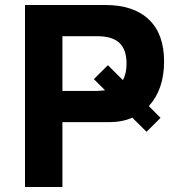

<svg xmlns="http://www.w3.org/2000/svg" viewBox="-20 -749 717 769"><path d="M486.8 -494.1Q486.8 -550.8 458 -577.4Q429.2 -604 370.1 -604H230V-384.8H370.1Q370.6 -384.8 400.9 -387.2L356 -432.1L412.1 -487.8L472.2 -428.2Q486.8 -454.1 486.8 -494.1ZM401.9 -729Q514.6 -729 575.9 -671.1Q637.2 -613.3 637.2 -502.9Q637.2 -391.1 576.2 -324.2L623 -276.9L566.9 -221.2L509.8 -277.8Q470.2 -259.8 417 -259.8H230V0H80.1V-729Z"/></svg>

Font: Miedinger*
Style: Bold
Weight: 700
Version: Version 001.000